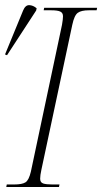

<svg xmlns="http://www.w3.org/2000/svg" viewBox="-42 -745 407 765"><path d="M-17 0 -15 -10H15Q46 -10 59.5 -18.5Q73 -27 81 -61L205 -646Q209 -669 209 -680Q209 -694 198 -699Q187 -704 162 -704H132L134 -714H345L343 -704H312Q282 -704 268 -694Q254 -684 246 -646L123 -69Q118 -46 118 -33Q118 -18 130 -14Q142 -10 166 -10H195L193 0ZM-14 -525 -22 -528 50 -703Q59 -725 74.5 -724.5Q90 -724 104 -712L102 -703Z"/></svg>

Font: Noto Serif Display Condensed ExtraLight
Style: Italic
Weight: 200
Width: 3
Italic angle: -12°
Designer: Monotype Design Team
Foundry: Monotype Imaging Inc.
Version: Version 2.009